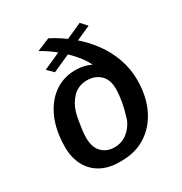

<svg xmlns="http://www.w3.org/2000/svg" viewBox="-172 -859 945 996"><g transform="rotate(-30 300.0 -360.5)"><path d="M255 10Q194 10 148 -15Q102 -40 76.5 -87Q51 -134 51 -198Q51 -294 82 -366Q113 -438 168.5 -478Q224 -518 296 -518Q335 -518 366 -507Q397 -496 416 -478L398 -472Q388 -509 356.5 -550Q325 -591 280 -630Q235 -669 181 -699L258 -731Q322 -698 375.5 -653.5Q429 -609 468 -555.5Q507 -502 528.5 -441Q550 -380 550 -314Q550 -217 515 -144Q480 -71 417.5 -30.5Q355 10 272 10ZM274 -69Q318 -69 351 -95Q384 -121 400 -160Q417 -215 424 -255.5Q431 -296 431 -329Q431 -384 400.5 -413Q370 -442 323 -442Q271 -442 238 -409Q205 -376 191 -328Q185 -306 180.5 -280Q176 -254 173 -229.5Q170 -205 170 -185Q170 -128 199 -98.5Q228 -69 274 -69ZM200 -561 165 -596 439 -719 472 -683Z"/></g></svg>

Font: Chivo Mono Medium
Style: Italic
Weight: 500
Italic angle: -8.05°
Monospace: yes
Designer: Hector Gatti
Foundry: Omnibus-Type
Version: Version 1.008